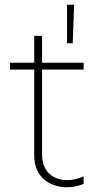

<svg xmlns="http://www.w3.org/2000/svg" viewBox="-20 -783 395 808"><path d="M332 -9V-41C311 -31 286 -25 263 -25C208 -25 157 -56 157 -134V-490H332V-519H157V-632H124V-519H22V-490H124V-129C124 -35 192 5 262 5C286 5 310 0 332 -9ZM262 -601H286L292 -763H262Z"/></svg>

Font: Chess Sans ExtraLight
Style: Regular
Weight: 275
Designer: Wolf Bōese
Foundry: Wolf Bōese
Version: Version 7.223;Glyphs 3.3 (3306)